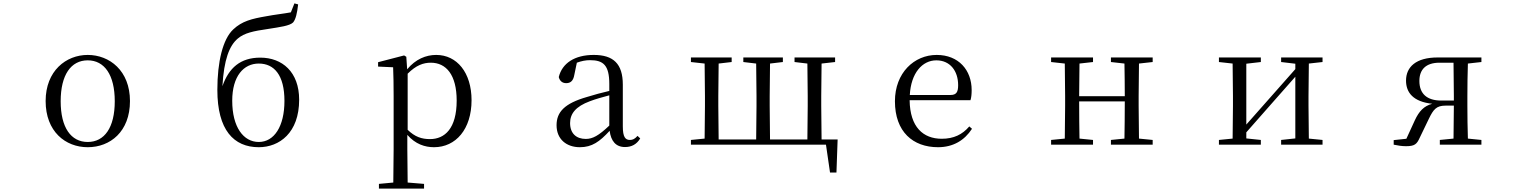

<svg xmlns="http://www.w3.org/2000/svg" viewBox="-20 -856 9040 1136"><path d="M499 15C632 15 749 -77 749 -258C749 -438 628 -531 499 -531C371 -531 250 -437 250 -258C250 -78 367 15 499 15ZM499 -16C400 -16 339 -101 339 -257C339 -413 400 -499 499 -499C598 -499 659 -413 659 -257C659 -101 598 -16 499 -16Z M1511 -16C1421 -16 1354 -103 1354 -260C1354 -406 1422 -480 1511 -480C1602 -480 1663 -412 1663 -259C1663 -108 1602 -16 1511 -16ZM1511 15C1633 15 1750 -70 1750 -266C1750 -430 1650 -515 1520 -515C1403 -515 1334 -455 1296 -346C1305 -504 1337 -586 1387 -628C1426 -661 1478 -672 1568 -685C1637 -696 1693 -703 1714 -723C1730 -742 1738 -778 1744 -830L1722 -836L1701 -783C1658 -775 1603 -769 1556 -760C1469 -745 1412 -731 1360 -682C1298 -624 1266 -490 1266 -324C1266 -87 1363 15 1511 15Z M2548 15C2677 15 2770 -92 2770 -263C2770 -427 2683 -531 2561 -531C2500 -531 2439 -506 2389 -446L2384 -520L2371 -528L2217 -488V-462L2306 -458C2308 -408 2309 -355 2309 -287V27L2307 224L2222 232V260H2489V232L2392 224L2390 27V-58C2438 -3 2494 15 2548 15ZM2392 -420C2442 -470 2485 -485 2529 -485C2620 -485 2682 -413 2682 -261C2682 -95 2611 -33 2524 -33C2475 -33 2435 -46 2392 -88Z M3678 14C3717 14 3747 -2 3768 -37L3752 -52C3736 -34 3724 -28 3707 -28C3680 -28 3665 -45 3665 -108V-355C3665 -479 3609 -531 3493 -531C3380 -531 3306 -482 3286 -400C3292 -377 3307 -364 3330 -364C3355 -364 3372 -377 3378 -413L3393 -485C3420 -495 3445 -500 3471 -500C3550 -500 3585 -470 3585 -359V-318C3541 -308 3494 -295 3452 -282C3320 -244 3273 -193 3273 -115C3273 -32 3332 15 3411 15C3483 15 3528 -18 3587 -82C3595 -22 3623 14 3678 14ZM3585 -113C3522 -53 3486 -34 3446 -34C3390 -34 3353 -66 3353 -128C3353 -183 3386 -226 3470 -257C3504 -270 3544 -281 3585 -292Z M4068 0H4867L4891 165H4929L4936 -31H4841L4839 -229V-288L4841 -480L4921 -489V-516H4681V-489L4757 -480L4759 -288V-229L4757 -31H4536L4534 -229V-288L4536 -480L4612 -489V-516H4378V-489L4454 -480L4456 -288V-229L4454 -31H4232L4230 -229V-288L4232 -480L4309 -489V-516H4068V-489L4149 -480L4151 -288V-229L4149 -36L4068 -28Z M5530 15C5620 15 5687 -26 5731 -94L5715 -108C5674 -60 5623 -35 5552 -35C5442 -35 5364 -104 5362 -263H5722C5727 -279 5729 -299 5729 -323C5729 -441 5652 -531 5522 -531C5389 -531 5275 -425 5275 -257C5275 -76 5382 15 5530 15ZM5363 -294C5370 -424 5437 -499 5520 -499C5601 -499 5649 -437 5649 -352C5649 -312 5639 -294 5604 -294Z M6553 -489 6633 -480C6634 -426 6635 -346 6635 -287H6365L6367 -480L6447 -489V-516H6199V-489L6280 -480L6282 -288V-229L6280 -36L6199 -28V0H6447V-28L6367 -36C6366 -92 6365 -177 6365 -256H6635C6635 -177 6634 -92 6633 -36L6553 -28V0H6800V-28L6719 -36L6717 -229V-288L6719 -480L6800 -489V-516H6553Z M7560 -489 7644 -479V-447L7484 -266L7354 -119V-479L7440 -489V-516H7192V-489L7273 -480L7275 -288V-229L7273 -36L7192 -28V0H7440V-28L7354 -37V-73L7509 -249L7644 -402V-37L7560 -28V0H7805V-28L7724 -36L7722 -229V-288L7724 -480L7805 -489V-516H7560Z M8499 0H8745V-28L8665 -36C8663 -92 8662 -174 8662 -229V-288C8662 -342 8663 -424 8665 -480L8745 -489V-516H8486C8358 -516 8299 -460 8299 -379C8299 -308 8342 -254 8454 -242C8405 -229 8376 -198 8351 -144L8301 -35L8226 -27V0C8250 5 8274 9 8299 9C8350 9 8363 -3 8380 -41L8434 -153C8461 -209 8479 -231 8532 -231H8582L8580 -36L8499 -28ZM8582 -261H8508C8422 -261 8378 -302 8378 -377C8378 -445 8417 -485 8497 -485H8580L8582 -288Z"/></svg>

Font: Harano Aji Mincho
Style: Regular
Weight: 400
Foundry: Masamichi Hosoda
Version: HaranoAjiMincho-Regular version 20230610;ttx 4.39.4